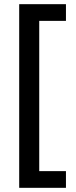

<svg xmlns="http://www.w3.org/2000/svg" viewBox="-20 -739 362 920"><path d="M296 161V81H168V-639H296V-719H72V161Z"/></svg>

Font: Noto Sans Khmer SemiCondensed Medium
Style: Regular
Weight: 500
Width: 4
Designer: Danh Hong and the Monotype Design Team
Foundry: Monotype Imaging Inc.
Version: Version 2.004